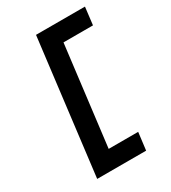

<svg xmlns="http://www.w3.org/2000/svg" viewBox="-227 -946 1053 1184"><g transform="rotate(-30 300.0 -354.0)"><path d="M107 125 224.5 -833H573L558 -708H294L358 -789.5L251.5 76.5L207 0H471L455.5 125Z"/></g></svg>

Font: Spline Sans Mono
Style: Italic
Weight: 400
Italic angle: -4°
Monospace: yes
Designer: Eben Sorkin, Mirko Velimirovic
Foundry: Sorkin Type
Version: Version 1.004